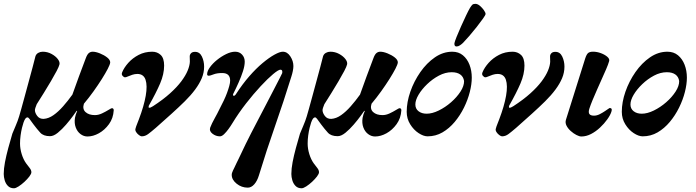

<svg xmlns="http://www.w3.org/2000/svg" viewBox="-57 -706 3675 1014"><path d="M16.7 288.3Q-3.2 288.3 -15.1 276Q-27.1 263.8 -32.2 246.1Q-37.3 228.5 -37.3 212.7Q-37.3 185.4 -30.7 150.3Q-24 115.3 -13.4 76.1Q-2.8 37 8.2 0Q13.2 -13 25.2 -40.5Q37.2 -68 44.2 -92Q47.2 -102 55.2 -130.3Q63.2 -158.6 73.6 -197.3Q84.1 -235.9 95.1 -276.5Q106.1 -317 115.6 -352.4Q125.1 -387.8 130.2 -408.9Q134.2 -420.7 145.1 -426.8Q155.9 -432.9 168.4 -432.9Q193.6 -432.9 215 -421.2Q236.5 -409.6 248.4 -393.9Q260.2 -378.2 257 -365.6Q254.5 -354.7 242.3 -331.3Q230.1 -308 212.1 -277.5Q194 -247 174.3 -215Q154.5 -183.1 137 -155.7Q132.7 -145.2 130 -136.9Q127.4 -128.6 127.4 -124.7Q127.4 -109.9 139.6 -93.7Q151.8 -77.4 173.7 -78.2Q199.8 -79.9 225.4 -97.9Q251 -115.8 276.3 -144.6Q301.6 -173.3 325.3 -206.3Q343.7 -257.4 359.7 -301.6Q375.7 -345.8 395.8 -397.9Q403.1 -418.2 411.9 -425.5Q420.7 -432.9 432.4 -432.9Q448.7 -432.9 470.8 -424Q492.9 -415.2 509.2 -402.3Q525.5 -389.3 525 -375.7Q524.1 -365.8 512.3 -342.8Q500.4 -319.8 480.8 -288.6Q461.1 -257.4 436.9 -223.6Q412.7 -189.8 386.2 -158.3Q377.2 -130.3 394.6 -114.2Q412.1 -98.1 444.4 -98.1Q462.6 -98.1 481.7 -107.1Q500.8 -116.1 515.8 -125.4Q530.8 -134.7 534 -134.7Q538.8 -134.7 541.4 -131.4Q544 -128 543.6 -123.2Q541.1 -81.5 518.6 -50.4Q496.1 -19.3 465.3 -2.2Q434.6 14.8 405 14.8Q385 14.8 368.1 2Q351.2 -10.7 342.9 -33.1Q334.6 -55.4 338.9 -83.8Q340.7 -92.7 343.6 -101.9Q346.5 -111 350.6 -119.9L347.8 -120.7Q343.8 -114.7 328.3 -93.4Q312.8 -72.1 291.9 -47.8Q271 -23.5 248.6 -5.1Q226.2 13.2 207.2 13.2Q172.4 13.2 155.5 -5.5Q138.5 -24.2 120.3 -48.5Q116.9 -52.5 110.8 -61.4Q104.7 -70.4 98.6 -78.2Q92.5 -86 88.5 -86Q81.8 -86 77 -79.5Q72.1 -73 67.1 -58.7Q63.7 -49.6 59.2 -31.1Q54.7 -12.6 51.7 9.4Q48.8 31.4 48.8 52Q48.8 79.6 57.7 108.2Q66.6 136.9 81.1 156.9Q91.6 171 100.2 181.8Q108.7 192.7 108.7 203.4Q108.7 212.2 98.1 226.1Q87.4 240 72.1 254.3Q56.7 268.5 41.4 278.4Q26.1 288.3 16.7 288.3Z M691.4 14Q685.9 14 677.1 7.5Q668.2 1.1 662.2 -8.2Q656.2 -17.5 658.2 -25.3Q661.7 -38.8 666.5 -50Q671.3 -61.3 676.8 -76.6Q703.4 -146.7 712.7 -200.4Q722 -254.1 711.7 -284.8Q701.3 -315.5 668.3 -315.5Q655.3 -315.5 641.8 -311.1Q628.4 -306.6 618.4 -302.2Q608.4 -297.7 603.5 -297.7Q596.9 -297.7 590.2 -305.6Q583.4 -313.4 588.3 -324.5Q598.2 -349 620.5 -374Q642.7 -399 675.2 -416Q707.6 -432.9 747.2 -432.9Q773.2 -432.9 791.5 -416Q809.8 -399 809.8 -359.5Q809.8 -314.9 788.8 -265.5Q767.8 -216.2 729.2 -148.3Q728.2 -145.1 727.7 -141Q727.1 -136.9 731.1 -136.9Q734.1 -136.9 737.9 -138.1Q741.7 -139.3 750.9 -145.1Q804.3 -179.8 841 -212.9Q877.7 -246 900.4 -276.3Q923.1 -306.7 934 -333Q944.9 -359.4 945.7 -380.2Q945.7 -388.7 945.3 -396Q945 -403.4 945 -408.2Q945 -417.5 951.9 -424.9Q958.7 -432.2 973.1 -432.2Q997.5 -432.2 1009.3 -407.5Q1021 -382.8 1021 -354.2Q1021 -322.7 1008.6 -293.1Q996.1 -263.4 973.5 -233Q950.9 -202.5 919.1 -171.1Q887.3 -139.7 848.8 -105Q810.3 -70.2 766.4 -31.4Q741.4 -9.9 725.4 2Q709.4 14 691.4 14Z M1251.7 285Q1218.7 285 1192.8 264.2Q1166.8 243.3 1166.8 217.5Q1166.8 211.3 1168.7 206.3Q1170.6 201.4 1173.7 193.8Q1176.8 188.1 1181.2 178.5Q1185.7 168.8 1191.4 156.9Q1197.2 145 1203.6 132Q1210 119 1216.5 105.1Q1222.9 91.2 1229.3 78.1Q1235.7 65 1241.1 53.6Q1251.5 31.6 1269.4 -2.8Q1287.4 -37.3 1308.7 -78.3Q1330 -119.2 1351.5 -160.4Q1373 -201.5 1391.2 -236.9Q1409.4 -272.2 1421 -294.7Q1432.6 -317.1 1433.4 -319.9Q1435 -327.6 1432.8 -332.8Q1430.6 -338 1424 -338Q1413.5 -338 1385.5 -314.7Q1357.5 -291.4 1320 -251.1Q1282.4 -210.8 1242.8 -160.1Q1203.2 -109.3 1169.6 -54.2Q1161.2 -40.1 1149.7 -24.5Q1138.3 -8.8 1126.5 2.6Q1114.7 14 1104.4 14Q1082.6 14 1064.7 -0.2Q1046.8 -14.3 1053.2 -32.4Q1061.5 -54.1 1076.5 -80.7Q1091.4 -107.2 1102.5 -130.5Q1114.1 -152.6 1124.5 -174.3Q1134.9 -196 1142.1 -215.7Q1149.3 -235.4 1153.8 -251.9Q1158.4 -268.3 1158.4 -280.5Q1158.4 -320.3 1116.5 -320.3Q1088.6 -320.3 1070.4 -313.1Q1052.1 -306 1046.3 -306Q1042.1 -306 1039.5 -307.7Q1036.9 -309.3 1036.9 -313.9Q1036.9 -330.3 1051.4 -350.5Q1065.9 -370.7 1088.8 -389.3Q1111.8 -407.9 1137.5 -420.4Q1163.2 -432.9 1184.8 -432.9Q1207.5 -432.9 1221.5 -417.6Q1235.5 -402.4 1235.5 -380.4Q1235.5 -358.7 1226.2 -329.9Q1216.9 -301 1203.2 -270.3Q1189.6 -239.5 1175 -210.8Q1172.3 -205.4 1174.1 -202.6Q1176 -199.7 1177.1 -199.7Q1184 -199.7 1191 -211.6Q1223.5 -261.9 1259.3 -303Q1295.1 -344 1329.8 -373Q1364.5 -401.9 1392.7 -417.4Q1420.8 -432.9 1436.5 -432.9Q1460.5 -432.9 1476.5 -408.1Q1492.5 -383.4 1492.5 -357Q1492.5 -345.5 1489.4 -330.5Q1486.3 -315.5 1482.1 -302.6Q1441.5 -171.3 1395.7 -40.5Q1349.8 90.3 1310.4 220.2Q1301.5 249.6 1285.9 267.3Q1270.2 285 1251.7 285Z M1535.7 288.3Q1515.8 288.3 1503.9 276Q1491.9 263.8 1486.8 246.1Q1481.7 228.5 1481.7 212.7Q1481.7 185.4 1488.3 150.3Q1495 115.3 1505.6 76.1Q1516.2 37 1527.2 0Q1532.2 -13 1544.2 -40.5Q1556.2 -68 1563.2 -92Q1566.2 -102 1574.2 -130.3Q1582.2 -158.6 1592.6 -197.3Q1603.1 -235.9 1614.1 -276.5Q1625.1 -317 1634.6 -352.4Q1644.1 -387.8 1649.2 -408.9Q1653.2 -420.7 1664.1 -426.8Q1674.9 -432.9 1687.4 -432.9Q1712.6 -432.9 1734 -421.2Q1755.5 -409.6 1767.4 -393.9Q1779.2 -378.2 1776 -365.6Q1773.5 -354.7 1761.3 -331.3Q1749.1 -308 1731.1 -277.5Q1713 -247 1693.3 -215Q1673.5 -183.1 1656 -155.7Q1651.7 -145.2 1649 -136.9Q1646.4 -128.6 1646.4 -124.7Q1646.4 -109.9 1658.6 -93.7Q1670.8 -77.4 1692.7 -78.2Q1718.8 -79.9 1744.4 -97.9Q1770 -115.8 1795.3 -144.6Q1820.6 -173.3 1844.3 -206.3Q1862.7 -257.4 1878.7 -301.6Q1894.7 -345.8 1914.8 -397.9Q1922.1 -418.2 1930.9 -425.5Q1939.7 -432.9 1951.4 -432.9Q1967.7 -432.9 1989.8 -424Q2011.9 -415.2 2028.2 -402.3Q2044.5 -389.3 2044 -375.7Q2043.1 -365.8 2031.3 -342.8Q2019.4 -319.8 1999.8 -288.6Q1980.1 -257.4 1955.9 -223.6Q1931.7 -189.8 1905.2 -158.3Q1896.2 -130.3 1913.6 -114.2Q1931.1 -98.1 1963.4 -98.1Q1981.6 -98.1 2000.7 -107.1Q2019.8 -116.1 2034.8 -125.4Q2049.8 -134.7 2053 -134.7Q2057.8 -134.7 2060.4 -131.4Q2063 -128 2062.6 -123.2Q2060.1 -81.5 2037.6 -50.4Q2015.1 -19.3 1984.3 -2.2Q1953.6 14.8 1924 14.8Q1904 14.8 1887.1 2Q1870.2 -10.7 1861.9 -33.1Q1853.6 -55.4 1857.9 -83.8Q1859.7 -92.7 1862.6 -101.9Q1865.5 -111 1869.6 -119.9L1866.8 -120.7Q1862.8 -114.7 1847.3 -93.4Q1831.8 -72.1 1810.9 -47.8Q1790 -23.5 1767.6 -5.1Q1745.2 13.2 1726.2 13.2Q1691.4 13.2 1674.5 -5.5Q1657.5 -24.2 1639.3 -48.5Q1635.9 -52.5 1629.8 -61.4Q1623.7 -70.4 1617.6 -78.2Q1611.5 -86 1607.5 -86Q1600.8 -86 1596 -79.5Q1591.1 -73 1586.1 -58.7Q1582.7 -49.6 1578.2 -31.1Q1573.7 -12.6 1570.7 9.4Q1567.8 31.4 1567.8 52Q1567.8 79.6 1576.7 108.2Q1585.6 136.9 1600.1 156.9Q1610.6 171 1619.2 181.8Q1627.7 192.7 1627.7 203.4Q1627.7 212.2 1617.1 226.1Q1606.4 240 1591.1 254.3Q1575.7 268.5 1560.4 278.4Q1545.1 288.3 1535.7 288.3Z M2201.2 14Q2179.6 14 2153.7 -3Q2127.7 -20 2109.3 -49.7Q2090.9 -79.4 2090.9 -115.4Q2090.9 -166.5 2110.1 -221.8Q2129.4 -277.1 2162.9 -325.2Q2196.5 -373.3 2239.8 -403.1Q2283.2 -432.9 2331.7 -432.9Q2364.9 -432.9 2387.7 -414Q2410.5 -395.2 2422.6 -364Q2434.6 -332.8 2434.6 -296Q2434.6 -261.6 2424.2 -220.5Q2413.8 -179.3 2393.5 -137.9Q2373.1 -96.5 2344.4 -62.1Q2315.7 -27.8 2279.9 -6.9Q2244 14 2201.2 14ZM2196.3 -105.5Q2225.7 -105.5 2260.2 -122.4Q2294.7 -139.3 2325.2 -165.9Q2355.7 -192.5 2375 -222.4Q2394.3 -252.3 2393.9 -278Q2390.5 -300.8 2373.7 -312.7Q2356.8 -324.6 2328.7 -324.6Q2294.7 -324.6 2261 -306.7Q2227.3 -288.8 2199 -261.7Q2170.7 -234.6 2153.6 -205.8Q2136.6 -177 2136.6 -154.3Q2136.7 -131.5 2153.5 -118.5Q2170.2 -105.5 2196.3 -105.5ZM2354.7 -460.6Q2346.7 -460.6 2344.4 -466.2Q2342 -471.7 2343 -478.2Q2344.5 -486.7 2354.4 -511.5Q2364.4 -536.2 2378 -566.8Q2391.6 -597.4 2404.7 -624.7Q2417.7 -652 2425.4 -664.8Q2432.8 -676.5 2437.7 -681.1Q2442.6 -685.7 2453.7 -685.7Q2465.2 -685.7 2477.6 -675.2Q2490 -664.7 2498.7 -652.1Q2507.4 -639.5 2507.4 -632.3Q2507.4 -627 2494 -608Q2480.6 -588.9 2460.8 -563.8Q2441 -538.7 2421.3 -515.9Q2401.7 -493.2 2388.4 -479.7Q2381.8 -473.1 2372.5 -466.9Q2363.2 -460.6 2354.7 -460.6Z M2594.4 14Q2588.9 14 2580.1 7.5Q2571.2 1.1 2565.2 -8.2Q2559.2 -17.5 2561.2 -25.3Q2564.7 -38.8 2569.5 -50Q2574.3 -61.3 2579.8 -76.6Q2606.4 -146.7 2615.7 -200.4Q2625 -254.1 2614.7 -284.8Q2604.3 -315.5 2571.3 -315.5Q2558.3 -315.5 2544.8 -311.1Q2531.4 -306.6 2521.4 -302.2Q2511.4 -297.7 2506.5 -297.7Q2499.9 -297.7 2493.2 -305.6Q2486.4 -313.4 2491.3 -324.5Q2501.2 -349 2523.5 -374Q2545.7 -399 2578.2 -416Q2610.6 -432.9 2650.2 -432.9Q2676.2 -432.9 2694.5 -416Q2712.8 -399 2712.8 -359.5Q2712.8 -314.9 2691.8 -265.5Q2670.8 -216.2 2632.2 -148.3Q2631.2 -145.1 2630.7 -141Q2630.1 -136.9 2634.1 -136.9Q2637.1 -136.9 2640.9 -138.1Q2644.7 -139.3 2653.9 -145.1Q2707.3 -179.8 2744 -212.9Q2780.7 -246 2803.4 -276.3Q2826.1 -306.7 2837 -333Q2847.9 -359.4 2848.7 -380.2Q2848.7 -388.7 2848.3 -396Q2848 -403.4 2848 -408.2Q2848 -417.5 2854.9 -424.9Q2861.7 -432.2 2876.1 -432.2Q2900.5 -432.2 2912.3 -407.5Q2924 -382.8 2924 -354.2Q2924 -322.7 2911.6 -293.1Q2899.1 -263.4 2876.5 -233Q2853.9 -202.5 2822.1 -171.1Q2790.3 -139.7 2751.8 -105Q2713.3 -70.2 2669.4 -31.4Q2644.4 -9.9 2628.4 2Q2612.4 14 2594.4 14Z M3013.4 14.8Q3002.6 14.8 2987.3 6.9Q2972 -0.9 2957.3 -14Q2942.6 -27.1 2934.8 -42.5Q2927 -57.9 2932 -73.9L3033.7 -397.6Q3041 -420.1 3049.8 -426.6Q3058.7 -433 3074.9 -433Q3095.7 -433 3116.6 -425.2Q3137.4 -417.4 3150.6 -405.9Q3163.7 -394.3 3159.9 -382.7Q3155.1 -365.7 3144.5 -341.3Q3133.9 -316.8 3121.1 -288.4Q3108.4 -259.9 3095.6 -231.1Q3082.8 -202.3 3072.1 -176.5Q3061.5 -150.7 3055.5 -131.9Q3049.5 -112.9 3055.6 -104Q3061.8 -95.2 3080 -95.2Q3094.9 -95.2 3110.4 -103Q3125.8 -110.9 3137.8 -119.1Q3148.2 -125.9 3155 -130.8Q3161.7 -135.7 3162.7 -135.7Q3178.6 -135.7 3171.8 -115.6Q3166.1 -97.7 3150 -75.3Q3133.9 -52.8 3111.9 -32.2Q3089.9 -11.5 3064.4 1.7Q3038.9 14.8 3013.4 14.8Z M3337.2 14Q3315.6 14 3289.7 -3Q3263.7 -20 3245.3 -49.7Q3226.9 -79.4 3226.9 -115.4Q3226.9 -166.5 3246.1 -221.8Q3265.4 -277.1 3298.9 -325.2Q3332.5 -373.3 3375.8 -403.1Q3419.2 -432.9 3467.7 -432.9Q3500.9 -432.9 3523.7 -414Q3546.5 -395.2 3558.6 -364Q3570.6 -332.8 3570.6 -296Q3570.6 -261.6 3560.2 -220.5Q3549.8 -179.3 3529.5 -137.9Q3509.1 -96.5 3480.4 -62.1Q3451.7 -27.8 3415.9 -6.9Q3380 14 3337.2 14ZM3332.3 -105.5Q3361.7 -105.5 3396.2 -122.4Q3430.7 -139.3 3461.2 -165.9Q3491.7 -192.5 3511 -222.4Q3530.3 -252.3 3529.9 -278Q3526.5 -300.8 3509.7 -312.7Q3492.8 -324.6 3464.7 -324.6Q3430.7 -324.6 3397 -306.7Q3363.3 -288.8 3335 -261.7Q3306.7 -234.6 3289.6 -205.8Q3272.6 -177 3272.6 -154.3Q3272.7 -131.5 3289.5 -118.5Q3306.2 -105.5 3332.3 -105.5Z"/></svg>

Font: EB Garamond
Style: Italic
Weight: 400
Italic angle: -17.2°
Designer: Georg Duffner and Octavio Pardo
Foundry: Georg Duffner
Version: Version 1.001